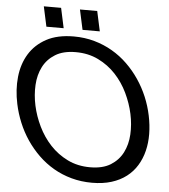

<svg xmlns="http://www.w3.org/2000/svg" viewBox="-59 -926 878 995"><g transform="rotate(5 380.0 -428.5)"><path d="M35.6 -356.9Q20 -430.2 27.1 -497.6Q34.2 -564.9 65.9 -616.9Q97.7 -668.9 155 -700Q212.4 -731 297.4 -731Q354 -731 404.5 -716.8Q455.1 -702.6 498.5 -677.2Q542 -651.9 577.9 -616.9Q613.8 -582 641.8 -540.5Q669.9 -499 689.5 -452.4Q709 -405.8 719.2 -356.9Q729.5 -308.1 730 -261.5Q730.5 -214.8 720.2 -173.3Q710 -131.8 688.7 -96.9Q667.5 -62 634.8 -36.9Q602.1 -11.7 557.6 2.2Q513.2 16.1 456.5 16.1Q399.9 16.1 349.4 2.2Q298.8 -11.7 255.6 -36.9Q212.4 -62 176.5 -96.9Q140.6 -131.8 112.5 -173.3Q84.5 -214.8 65.2 -261.5Q45.9 -308.1 35.6 -356.9ZM129.9 -356.9Q141.6 -302.7 167 -250.2Q192.4 -197.8 231.2 -156Q270 -114.3 322.3 -88.6Q374.5 -63 439.5 -63Q504.9 -63 546.1 -88.6Q587.4 -114.3 608.6 -156Q629.9 -197.8 632.8 -250.2Q635.7 -302.7 624 -356.9Q612.3 -411.1 587.2 -463.6Q562 -516.1 523.2 -557.9Q484.4 -599.6 432.1 -625.2Q379.9 -650.9 314.5 -650.9Q249.5 -650.9 208 -625.2Q166.5 -599.6 145.3 -557.9Q124 -516.1 121.1 -463.6Q118.2 -411.1 129.9 -356.9ZM406.2 -873 428.7 -769H338.9L316.4 -873ZM218.3 -873 240.7 -769H150.9L128.4 -873Z"/></g></svg>

Font: XB Khoramshahr
Style: Oblique
Weight: 400
Italic angle: 12°
Designer: Behnam
Foundry: Irmug
Version: Version 8.005 2009